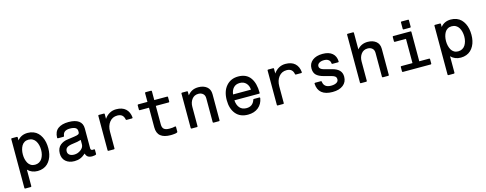

<svg xmlns="http://www.w3.org/2000/svg" viewBox="-29 -1609 6852 2707"><g transform="rotate(-15 3397.0 -255.5)"><path d="M94.2 210Q89.8 210 86.9 207Q84 204.1 84 200.2V-514.2Q84 -523.9 94.2 -523.9H168Q171.9 -523.9 175 -521.2Q178.2 -518.6 178.2 -514.2V-470.2Q232.9 -539.1 328.1 -539.1Q374 -539.1 411.9 -524.2Q449.7 -509.3 476.1 -482.9Q502.4 -456.5 520.5 -420.7Q538.6 -384.8 546.9 -343.3Q555.2 -301.8 555.2 -255.9Q555.2 -210.9 546.4 -170.4Q537.6 -129.9 519 -95.5Q500.5 -61 474.1 -36.1Q447.8 -11.2 410.6 2.9Q373.5 17.1 329.1 17.1Q241.7 17.1 185.1 -41V200.2Q185.1 203.6 181.9 206.8Q178.7 210 174.8 210ZM314.9 -443.8Q281.2 -443.8 255.6 -428.5Q230 -413.1 215.1 -387Q200.2 -360.8 192.6 -329.1Q185.1 -297.4 185.1 -261.2Q185.1 -225.1 192.6 -193.4Q200.2 -161.6 215.1 -135.3Q230 -108.9 255.6 -93.5Q281.2 -78.1 314.9 -78.1Q349.1 -78.1 375.7 -93Q402.3 -107.9 418.5 -133.5Q434.6 -159.2 442.9 -190.9Q451.2 -222.7 451.2 -257.8Q451.2 -295.4 443.1 -328.1Q435.1 -360.8 418.9 -387.2Q402.8 -413.6 376.2 -428.7Q349.6 -443.8 314.9 -443.8Z M691.9 -141.1Q691.9 -180.7 705.6 -211.2Q719.2 -241.7 742.2 -259.8Q765.1 -277.8 788.6 -287.8Q812 -297.9 837.9 -301.8Q861.8 -305.7 949.7 -317.9Q993.7 -323.7 1010.3 -333Q1026.9 -342.3 1026.9 -361.8V-378.9Q1026.9 -443.8 920.9 -443.8Q870.6 -443.8 844.2 -424.3Q817.9 -404.8 813.5 -363.8Q811.5 -355 803.7 -355H722.7Q719.2 -355 716.1 -358.2Q712.9 -361.3 712.9 -365.2Q714.4 -454.6 770.3 -496.3Q826.2 -538.1 924.8 -538.1Q1022.9 -538.1 1073.7 -500.7Q1124.5 -463.4 1124.5 -391.1V-100.1Q1124.5 -70.8 1157.7 -70.8Q1163.1 -70.8 1172.9 -73.2Q1177.7 -73.7 1181.2 -71Q1184.6 -68.4 1184.6 -63V-2Q1184.6 7.8 1163.8 12Q1143.1 16.1 1126.5 16.1Q1085 16.1 1062 0.2Q1039.1 -15.6 1030.8 -49.8Q991.2 -14.2 952.1 1.5Q913.1 17.1 866.7 17.1Q787.6 17.1 739.7 -24.9Q691.9 -66.9 691.9 -141.1ZM906.7 -226.1Q850.6 -219.7 822 -201.2Q793.5 -182.6 793.5 -143.1Q793.5 -110.4 818.4 -91.8Q843.3 -73.2 886.7 -73.2Q938 -73.2 982.4 -106.2Q1026.9 -139.2 1026.9 -185.1V-250Q980.5 -233.9 906.7 -226.1Z M1354.5 -514.2Q1354.5 -518.6 1357.4 -521.2Q1360.4 -523.9 1364.3 -523.9H1438.5Q1448.2 -523.9 1448.2 -514.2V-443.8Q1477.5 -487.8 1521.5 -512.9Q1565.4 -538.1 1619.1 -538.1Q1708.5 -538.1 1757.8 -492.7Q1807.1 -447.3 1814.5 -366.2Q1814.5 -361.8 1811.5 -358.4Q1808.6 -355 1804.2 -355H1724.1Q1721.2 -355 1718 -357.4Q1714.8 -359.9 1714.4 -362.8Q1707 -405.3 1682.4 -426.8Q1657.7 -448.2 1612.3 -448.2Q1541.5 -448.2 1498.5 -393.8Q1455.6 -339.4 1455.6 -253.9V-9.8Q1455.6 -5.9 1452.6 -2.9Q1449.7 0 1445.3 0H1364.3Q1360.4 0 1357.4 -2.9Q1354.5 -5.9 1354.5 -9.8Z M1929.2 -449.2V-514.2Q1929.2 -518.6 1932.1 -521.2Q1935.1 -523.9 1939 -523.9H2074.2V-652.8Q2074.2 -656.7 2077.4 -659.9Q2080.6 -663.1 2084 -663.1H2164.1Q2168.5 -663.1 2171.1 -659.9Q2173.8 -656.7 2173.8 -652.8V-523.9H2361.8Q2372.1 -523.9 2372.1 -514.2V-449.2Q2372.1 -444.8 2369.1 -441.9Q2366.2 -439 2361.8 -439H2173.8V-168Q2173.8 -119.6 2199.2 -99.4Q2224.6 -79.1 2276.9 -79.1Q2329.1 -79.1 2359.9 -87.9Q2364.3 -89.4 2368.2 -86.2Q2372.1 -83 2372.1 -78.1V-7.8Q2372.1 -1 2359.1 3.9Q2346.2 8.8 2326.9 10.7Q2307.6 12.7 2294.4 13.4Q2281.2 14.2 2272 14.2Q2173.8 14.2 2124 -26.4Q2074.2 -66.9 2074.2 -152.8V-439H1939Q1935.1 -439 1932.1 -441.9Q1929.2 -444.8 1929.2 -449.2Z M2567.9 -9.8V-514.2Q2567.9 -518.6 2570.8 -521.2Q2573.7 -523.9 2577.6 -523.9H2651.9Q2661.6 -523.9 2661.6 -514.2V-461.9Q2691.4 -500 2729 -519Q2766.6 -538.1 2819.8 -538.1Q2893.6 -538.1 2941.2 -500.5Q2988.8 -462.9 2988.8 -391.1V-9.8Q2988.8 -5.9 2985.8 -2.9Q2982.9 0 2978.5 0H2898.9Q2895 0 2891.8 -3.2Q2888.7 -6.3 2888.7 -9.8V-358.9Q2888.7 -402.3 2862.3 -425.3Q2835.9 -448.2 2795.9 -448.2Q2735.8 -448.2 2701.7 -403.3Q2667.5 -358.4 2667.5 -293.9V-9.8Q2667.5 -5.9 2664.8 -2.9Q2662.1 0 2657.7 0H2577.6Q2574.2 0 2571 -2.9Q2567.9 -5.9 2567.9 -9.8Z M3160.2 -256.8Q3160.2 -387.2 3226.1 -463.1Q3292 -539.1 3401.4 -539.1Q3519.5 -539.1 3577.4 -459.2Q3635.3 -379.4 3635.3 -237.8Q3635.3 -228 3625.5 -228H3264.2Q3268.6 -158.7 3303.5 -117.9Q3338.4 -77.1 3402.3 -77.1Q3495.1 -77.1 3524.4 -168.9Q3525.9 -175.8 3534.2 -175.8H3615.2Q3619.6 -175.8 3622.3 -172.4Q3625 -168.9 3624.5 -164.1Q3610.8 -80.1 3551.3 -31.5Q3491.7 17.1 3399.4 17.1Q3283.7 17.1 3221.9 -58.1Q3160.2 -133.3 3160.2 -256.8ZM3400.4 -444.8Q3341.8 -444.8 3308.1 -408.9Q3274.4 -373 3267.6 -313H3528.3Q3525.9 -370.6 3491.5 -407.7Q3457 -444.8 3400.4 -444.8Z M3825.2 -514.2Q3825.2 -518.6 3828.1 -521.2Q3831.1 -523.9 3835 -523.9H3909.2Q3918.9 -523.9 3918.9 -514.2V-443.8Q3948.2 -487.8 3992.2 -512.9Q4036.1 -538.1 4089.8 -538.1Q4179.2 -538.1 4228.5 -492.7Q4277.8 -447.3 4285.2 -366.2Q4285.2 -361.8 4282.2 -358.4Q4279.3 -355 4274.9 -355H4194.8Q4191.9 -355 4188.7 -357.4Q4185.5 -359.9 4185.1 -362.8Q4177.7 -405.3 4153.1 -426.8Q4128.4 -448.2 4083 -448.2Q4012.2 -448.2 3969.2 -393.8Q3926.3 -339.4 3926.3 -253.9V-9.8Q3926.3 -5.9 3923.3 -2.9Q3920.4 0 3916 0H3835Q3831.1 0 3828.1 -2.9Q3825.2 -5.9 3825.2 -9.8Z M4416.5 -162.1Q4416.5 -166.5 4419.7 -169.7Q4422.9 -172.9 4426.8 -172.9H4511.7Q4520 -172.9 4522 -164.1Q4531.7 -74.2 4635.7 -74.2Q4685.1 -74.2 4714.4 -91.1Q4743.7 -107.9 4743.7 -138.2Q4743.7 -165.5 4728.5 -179.7Q4713.4 -193.8 4675.8 -204.1L4569.8 -231.9Q4496.1 -252 4462.9 -285.6Q4429.7 -319.3 4429.7 -379.9Q4429.7 -453.1 4484.6 -496.1Q4539.6 -539.1 4632.8 -539.1Q4724.6 -539.1 4774.4 -496.3Q4824.2 -453.6 4825.7 -377Q4825.7 -367.2 4815.9 -367.2H4731.9Q4728 -367.2 4724.9 -369.9Q4721.7 -372.6 4721.7 -376Q4720.7 -409.2 4696.3 -428.7Q4671.9 -448.2 4630.9 -448.2Q4586.4 -448.2 4559.1 -430.7Q4531.7 -413.1 4531.7 -383.8Q4531.7 -342.8 4595.7 -325.2L4710.9 -294.9Q4778.8 -276.9 4812.3 -241.7Q4845.7 -206.5 4845.7 -149.9Q4845.7 -72.3 4788.8 -27.6Q4731.9 17.1 4633.8 17.1Q4530.3 17.1 4475.6 -28.1Q4420.9 -73.2 4416.5 -162.1Z M5038.6 -9.8V-710.9Q5038.6 -715.3 5041.5 -718.3Q5044.4 -721.2 5048.3 -721.2H5128.4Q5138.2 -721.2 5138.2 -710.9V-469.2Q5197.3 -538.1 5290.5 -538.1Q5364.3 -538.1 5411.9 -500.5Q5459.5 -462.9 5459.5 -391.1V-9.8Q5459.5 -5.9 5456.5 -2.9Q5453.6 0 5449.2 0H5369.6Q5365.7 0 5362.5 -3.2Q5359.4 -6.3 5359.4 -9.8V-358.9Q5359.4 -402.3 5333 -425.3Q5306.6 -448.2 5266.6 -448.2Q5206.5 -448.2 5172.4 -403.3Q5138.2 -358.4 5138.2 -293.9V-9.8Q5138.2 -5.9 5135.5 -2.9Q5132.8 0 5128.4 0H5048.3Q5044.9 0 5041.7 -2.9Q5038.6 -5.9 5038.6 -9.8Z M5662.1 -439Q5658.2 -439 5655 -441.9Q5651.9 -444.8 5651.9 -449.2V-514.2Q5651.9 -518.6 5655 -521.2Q5658.2 -523.9 5662.1 -523.9H5914.1Q5924.3 -523.9 5924.3 -514.2V-85H6068.8Q6079.1 -85 6079.1 -75.2V-9.8Q6079.1 -5.9 6076.2 -2.9Q6073.2 0 6068.8 0H5662.1Q5658.2 0 5655 -3.2Q5651.9 -6.3 5651.9 -9.8V-75.2Q5651.9 -79.6 5655 -82.3Q5658.2 -85 5662.1 -85H5825.2V-439ZM5816.9 -585.9V-682.1Q5816.9 -691.9 5827.1 -691.9H5922.9Q5933.1 -691.9 5933.1 -682.1V-585.9Q5933.1 -582 5930.2 -579.1Q5927.2 -576.2 5922.9 -576.2H5827.1Q5822.8 -576.2 5819.8 -579.1Q5816.9 -582 5816.9 -585.9Z M6271 210Q6266.6 210 6263.7 207Q6260.7 204.1 6260.7 200.2V-514.2Q6260.7 -523.9 6271 -523.9H6344.7Q6348.6 -523.9 6351.8 -521.2Q6355 -518.6 6355 -514.2V-470.2Q6409.7 -539.1 6504.9 -539.1Q6550.8 -539.1 6588.6 -524.2Q6626.5 -509.3 6652.8 -482.9Q6679.2 -456.5 6697.3 -420.7Q6715.3 -384.8 6723.6 -343.3Q6731.9 -301.8 6731.9 -255.9Q6731.9 -210.9 6723.1 -170.4Q6714.4 -129.9 6695.8 -95.5Q6677.2 -61 6650.9 -36.1Q6624.5 -11.2 6587.4 2.9Q6550.3 17.1 6505.9 17.1Q6418.5 17.1 6361.8 -41V200.2Q6361.8 203.6 6358.6 206.8Q6355.5 210 6351.6 210ZM6491.7 -443.8Q6458 -443.8 6432.4 -428.5Q6406.7 -413.1 6391.8 -387Q6377 -360.8 6369.4 -329.1Q6361.8 -297.4 6361.8 -261.2Q6361.8 -225.1 6369.4 -193.4Q6377 -161.6 6391.8 -135.3Q6406.7 -108.9 6432.4 -93.5Q6458 -78.1 6491.7 -78.1Q6525.9 -78.1 6552.5 -93Q6579.1 -107.9 6595.2 -133.5Q6611.3 -159.2 6619.6 -190.9Q6627.9 -222.7 6627.9 -257.8Q6627.9 -295.4 6619.9 -328.1Q6611.8 -360.8 6595.7 -387.2Q6579.6 -413.6 6553 -428.7Q6526.4 -443.8 6491.7 -443.8Z"/></g></svg>

Font: Fragment Mono SemBd
Style: Regular
Weight: 600
Designer: Wei Huang based on Nimbus Sans by URW Studio, based on Helvetica by Max Miedinger.
Foundry: Wei Huang
Version: Version 1.011